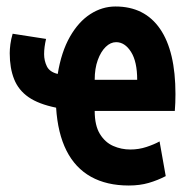

<svg xmlns="http://www.w3.org/2000/svg" viewBox="-20 -560 600 592"><path d="M377 12Q309 12 260.5 -15Q212 -42 185 -95.5Q158 -149 153 -228Q99 -239 68 -260.5Q37 -282 23.5 -316Q10 -350 10 -396Q10 -408 12 -423.5Q14 -439 19 -456L122 -440Q119 -427 117.5 -415.5Q116 -404 116 -393Q116 -373 124.5 -355.5Q133 -338 158 -332Q169 -400 195.5 -446.5Q222 -493 258.5 -516.5Q295 -540 336 -540Q426 -540 473.5 -471Q521 -402 521 -270Q521 -257 520.5 -243Q520 -229 519 -218H272Q272 -173 288 -147Q304 -121 329 -110Q354 -99 382 -99Q408 -99 432 -107Q456 -115 472 -124L491 -17Q466 -4 438.5 4Q411 12 377 12ZM272 -314H403Q403 -370 384 -400Q365 -430 338 -430Q321 -430 306 -415.5Q291 -401 281.5 -375Q272 -349 272 -314Z"/></svg>

Font: Ubuntu Sans Mono
Style: Bold
Weight: 700
Monospace: yes
Designer: Dalton Maag Ltd
Foundry: Dalton Maag Ltd
Version: Version 1.006